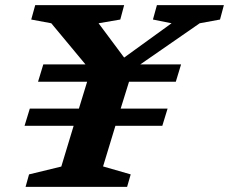

<svg xmlns="http://www.w3.org/2000/svg" viewBox="-20 -727 891 747"><path d="M179.5 -636.5 101.5 -651 117 -707H463L448 -651L363.5 -636.5L463 -503L647.5 -636.5L575 -651L590.5 -707H851L836 -651L757 -636.5L526 -476.5H684.5L664 -409H482L449.5 -304.5H632L611.5 -237.5H429L381 -79.5L488.5 -48.5L474.5 0H79.5L93 -48.5L218.5 -79L266.5 -237.5H75.5L96 -304.5H287L319 -409H128L148.5 -476.5H312.5Z"/></svg>

Font: Newsreader Caption SemiBold
Style: Italic
Weight: 600
Italic angle: -17°
Designer: Hugues Gentile
Foundry: Production Type
Version: Version 1.001